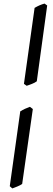

<svg xmlns="http://www.w3.org/2000/svg" viewBox="-20 -801 296 1065"><path d="M103 219.2Q98.6 222.7 91.6 226.3Q84.5 230 76.7 233.2Q68.8 236.3 61.3 239.3Q53.7 242.2 48.3 244.1L34.2 231.9L92.3 -183.1Q105.5 -191.4 118.7 -197.5Q131.8 -203.6 146 -208.5L162.1 -196.3ZM184.1 -350.1Q179.2 -346.2 172.1 -342.5Q165 -338.9 157.2 -335.7Q149.4 -332.5 141.6 -329.8Q133.8 -327.1 127.9 -325.2L112.8 -335.9L171.9 -757.3Q186 -765.6 199.5 -771.5Q212.9 -777.3 227.1 -781.2L241.7 -770.5Z"/></svg>

Font: Gentium Plus Phon
Style: Italic
Weight: 400
Italic angle: -8°
Designer: J. Victor Gaultney, Annie Olsen, Iska Routamaa, Becca Hirsbrunner
Foundry: SIL International
Version: Version 5.000